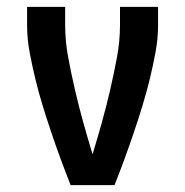

<svg xmlns="http://www.w3.org/2000/svg" viewBox="-20 -540 540 560"><path d="M186 0Q171 -38 157 -76Q143 -114 130 -152.5Q117 -191 105 -230Q93 -269 83.5 -308Q74 -347 66.5 -387Q59 -427 59 -468V-520H170V-468Q170 -420 179 -372Q188 -324 199 -276.5Q210 -229 223 -182.5Q236 -136 250 -90Q264 -136 277 -182.5Q290 -229 301 -276.5Q312 -324 321 -372Q330 -420 330 -468V-520H441V-468Q441 -427 433.5 -387Q426 -347 416.5 -308Q407 -269 395 -230Q383 -191 370 -152.5Q357 -114 343 -76Q329 -38 314 0Z"/></svg>

Font: Iosevka Curly
Style: Bold
Weight: 700
Monospace: yes
Designer: Belleve Invis
Foundry: Belleve Invis
Version: Version 22.1.2; ttfautohint (v1.8.4)